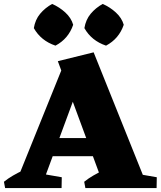

<svg xmlns="http://www.w3.org/2000/svg" viewBox="-40 -956 817 976"><path d="M30 0 291 -646 400 -628 168 0ZM492 0 254 -645 436 -690 713 0ZM184 -162V-254H517V-162ZM-14 0 -20 -32Q1 -49 26 -63.5Q51 -78 79 -91L80 0ZM133 0 136 -79 274 -55 273 0ZM394 0 388 -32Q409 -49 434 -63.5Q459 -78 487 -91L498 0ZM616 0 619 -79 757 -55 756 0ZM499 -724Q425 -749 389 -813Q396 -856 421 -886Q446 -916 482 -936Q519 -920 549 -892.5Q579 -865 589 -830Q565 -759 499 -724ZM242 -724Q168 -749 132 -813Q139 -856 164 -886Q189 -916 225 -936Q262 -920 292 -892.5Q322 -865 332 -830Q308 -759 242 -724Z"/></svg>

Font: Eczar ExtraBold
Style: Regular
Weight: 800
Designer: Vaibhav Singh
Foundry: Rosetta Type Foundry
Version: Version 2.000